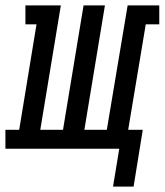

<svg xmlns="http://www.w3.org/2000/svg" viewBox="-67 -550 609 710"><path d="M351 140 374 0H-47V-70H4L68 -460H27V-530H158L82 -70H166L242 -530H321L245 -70H328L405 -530H522V-460H472L407 -70H461L427 140Z"/></svg>

Font: Iosevka Curly Slab Oblique
Style: Regular
Weight: 400
Italic angle: -9°
Monospace: yes
Designer: Belleve Invis
Foundry: Belleve Invis
Version: Version 11.1.0; ttfautohint (v1.8.3)